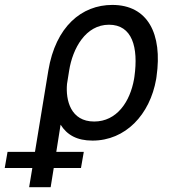

<svg xmlns="http://www.w3.org/2000/svg" viewBox="-129 -573 722 796"><path d="M71.4 -280.5 16 56.5H-97.7L-109.4 123.6H5L-8.2 203.1H81L93.8 123.6H206.7L218.4 56.5H104.4L122.2 -56.1C148.8 -13.8 189.6 9.9 254.6 9.9C390.6 9.9 492.5 -96.6 518.5 -245.4L519.9 -255.3C545.5 -433.9 483 -552.6 336.6 -552.6C209.5 -552.6 101.6 -462.7 71.4 -280.5ZM148.8 -224.8 157.7 -280.5C172.2 -372.2 225.9 -470.5 322.8 -470.5C419 -470.5 445.3 -377.5 428.3 -255.3L426.8 -245.4C410.2 -150.9 355.1 -69.2 261.4 -69.2C164.1 -69.2 142.8 -157.3 148.8 -224.8Z"/></svg>

Font: Margiela Sans Text
Style: Italic
Weight: 400
Italic angle: -9.39999°
Designer: Stefan Endress, Andreas Faust
Version: Version 1.100;FEAKit 1.0